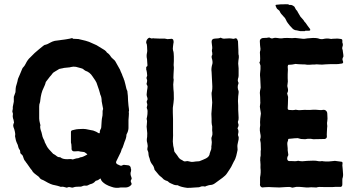

<svg xmlns="http://www.w3.org/2000/svg" viewBox="-20 -912 1715 931"><path d="M617 -25Q620 -19 615 -14Q603 -1 581 -3H565Q542 2 521 -6Q507 -10 493 -18Q472 -31 469 -43Q468 -49 463 -44Q455 -37 447 -36Q444 -36 442 -33Q433 -22 418 -19Q415 -18 411 -16Q402 -10 392 -12Q386 -12 384 -11Q374 -6 366 -7Q345 -7 338 -4Q333 -1 325 -3Q314 -7 307 -3Q304 -1 300 -3Q286 -8 276 -6Q275 -6 274 -6L272 -7Q261 -11 246 -14Q228 -16 198 -34Q195 -36 189.5 -38.5Q184 -41 181 -42Q180 -43 177.5 -44.5Q175 -46 174 -47Q169 -56 156 -64Q138 -77 135 -86Q134 -88 129 -93Q117 -111 110 -120Q109 -121 107.5 -123Q106 -125 104.5 -127.5Q103 -130 102 -131Q99 -134 98 -136Q97 -138 94.5 -144.5Q92 -151 91 -155Q89 -160 85 -163Q77 -168 78 -177Q78 -184 73 -189Q70 -193 68 -202Q67 -209 63 -216Q56 -230 53 -251V-253Q56 -262 49 -286Q45 -295 44 -302Q44 -304 44.5 -306.5Q45 -309 45 -310Q45 -311 46.5 -314Q48 -317 48 -318Q46 -332 43 -339Q41 -347 42 -353Q44 -362 40 -369V-374Q42 -382 42 -384Q41 -393 44 -404L47 -419V-437Q46 -442 49 -448Q51 -453 55 -465Q56 -471 56 -483Q56 -490 62 -508Q65 -517 65 -519Q66 -530 76 -550Q80 -559 88 -579Q91 -585 93 -586Q99 -592 104 -602Q114 -623 127 -634L148 -655L169 -673Q183 -685 190 -690Q192 -692 196 -694Q209 -696 227 -707Q234 -711 246 -714Q247 -714 269 -717Q271 -717 279 -718.5Q287 -720 291 -720Q292 -720 301 -721.5Q310 -723 318 -724.5Q326 -726 328 -727H331L332 -726Q333 -724 334 -724Q341 -723 354 -723H359Q404 -713 412 -709Q418 -706 430 -701Q442 -696 448 -693Q472 -679 484 -671Q488 -669 493 -664Q494 -664 496 -660.5Q498 -657 500 -656Q510 -650 519 -635L525 -629Q527 -627 530 -624.5Q533 -622 535.5 -619.5Q538 -617 539 -615Q552 -593 562 -574Q562 -573 565 -566Q568 -559 570 -555Q571 -553 572 -550.5Q573 -548 573 -547Q574 -545 580 -530Q580 -529 581 -526Q582 -523 583 -522Q584 -519 585.5 -512.5Q587 -506 588 -503Q593 -478 597 -472Q598 -470 598 -465Q598 -462 599 -456Q600 -450 600 -447Q600 -439 601 -423.5Q602 -408 603 -400Q603 -398 605 -385Q607 -372 604 -370V-369Q606 -366 604.5 -349.5Q603 -333 603 -330V-298Q604 -282 597 -267Q593 -261 593 -257Q593 -244 584 -224Q580 -214 579 -209Q578 -206 574 -195Q574 -194 573 -193Q572 -192 571 -191Q570 -188 568.5 -183Q567 -178 565.5 -174Q564 -170 562 -167Q556 -154 544 -130Q540 -122 548 -116Q556 -112 561 -110Q567 -107 573 -110Q578 -114 587 -112Q590 -111 597 -111Q611 -111 614 -99Q614 -95 616 -89Q616 -84 615 -81Q610 -69 617 -53Q620 -47 617 -42Q611 -34 617 -25ZM480 -383V-384Q478 -391 476 -405Q474 -415 473 -421Q473 -440 467 -452Q465 -456 465 -459Q464 -466 448 -511Q446 -517 429 -541Q416 -562 394 -569Q393 -570 391 -571Q389 -572 388 -573Q383 -579 374 -581Q370 -582 361 -584.5Q352 -587 348 -588Q335 -590 324 -587Q318 -585 313 -585Q286 -583 279 -580H277Q275 -579 274 -579Q267 -579 258 -572Q257 -571 253 -569Q249 -567 248 -566Q238 -561 233 -554Q232 -552 230 -549.5Q228 -547 227 -546Q222 -541 214 -530Q206 -519 204 -517Q201 -514 201 -510Q200 -504 191 -485Q179 -462 175 -423Q175 -419 173 -413Q170 -407 170 -395V-366V-337Q170 -332 171 -326.5Q172 -321 173.5 -315Q175 -309 176 -305Q172 -294 181 -271Q182 -268 183.5 -261Q185 -254 186 -250Q188 -244 189 -242L195 -230Q196 -223 202 -213L207 -203Q213 -191 237 -167Q237 -166 242 -164Q252 -158 256 -154Q262 -150 265 -150Q271 -150 273 -149Q283 -140 306 -140Q324 -142 331 -139Q332 -138 340 -141Q341 -141 345 -142.5Q349 -144 351 -144Q360 -144 367 -148Q371 -150 375 -150Q381 -151 389.5 -155.5Q398 -160 400 -161Q406 -164 401 -166Q390 -175 386 -175Q366 -177 361 -179H359Q356 -179 350 -178.5Q344 -178 342 -178Q330 -177 327 -188V-197Q327 -200 326.5 -205Q326 -210 326 -212Q324 -218 324 -221V-265V-273Q324 -278 329 -280Q333 -281 339 -282.5Q345 -284 350.5 -285Q356 -286 361 -286Q387 -288 396 -286Q400 -285 408.5 -283.5Q417 -282 421 -281Q432 -280 442 -275Q446 -274 457 -267Q464 -263 464 -271Q463 -276 467 -284Q471 -290 471 -295Q473 -315 473 -326Q473 -327 473.5 -330.5Q474 -334 474 -336Q477 -351 477 -352Q478 -358 477.5 -362.5Q477 -367 477.5 -373Q478 -379 480 -383Z M1138 -642V-632Q1137 -628 1136 -618Q1135 -608 1135 -604Q1135 -600 1136 -592.5Q1137 -585 1137 -581V-545Q1137 -538 1134 -530Q1132 -521 1134 -517Q1138 -510 1136 -506Q1129 -489 1137 -470V-462Q1137 -457 1135 -445Q1135 -441 1134.5 -434.5Q1134 -428 1134 -425V-419Q1134 -416 1134.5 -410Q1135 -404 1135 -400V-381Q1135 -367 1137 -341Q1137 -329 1135 -326Q1132 -320 1135 -313Q1139 -305 1134 -295Q1130 -289 1134 -285Q1138 -276 1135 -265Q1133 -259 1135 -253Q1139 -247 1137 -236Q1136 -231 1133.5 -220Q1131 -209 1131 -204Q1131 -199 1132 -187V-185Q1131 -180 1129 -171Q1127 -162 1125.5 -156Q1124 -150 1121 -142.5Q1118 -135 1114 -129L1111 -123Q1100 -99 1093 -90L1081 -72Q1074 -61 1059 -50Q1046 -41 1022 -23Q1011 -15 999 -15Q995 -15 980 -10Q974 -6 971 -8Q959 -10 951 -6Q950 -6 948 -5Q946 -4 945 -4Q939 -4 927 -3Q915 -2 905.5 -1.5Q896 -1 888 -1Q857 -5 843 -13L841 -14H839Q828 -13 815 -20Q813 -21 810 -22Q807 -23 806 -24Q801 -26 798 -29Q793 -35 783 -37Q780 -38 774 -42L765 -51Q752 -61 750 -64Q746 -68 740 -76Q734 -84 730 -88Q728 -92 728 -95Q726 -104 721 -111Q710 -124 707 -137Q707 -140 702 -153Q700 -161 700 -166Q700 -175 696 -182Q693 -187 695 -195Q697 -203 696 -207Q696 -210 694.5 -217Q693 -224 692 -228V-238Q694 -244 694 -266Q693 -276 691 -298Q691 -302 692 -309.5Q693 -317 693 -323Q693 -329 691 -335V-336Q692 -340 693.5 -348Q695 -356 695 -359Q697 -376 693 -385Q690 -390 693 -397Q696 -406 692 -413Q690 -421 694 -426Q697 -432 694 -440Q691 -446 691 -454Q693 -476 695 -485Q697 -494 693 -499Q689 -505 692 -511Q695 -520 692 -528Q689 -534 692 -540Q695 -545 693 -553Q693 -556 692 -562.5Q691 -569 690 -572Q690 -573 689 -574V-576V-588Q695 -589 695 -596Q694 -600 694 -609Q694 -620 693 -625Q689 -641 693 -657Q694 -660 694 -665Q694 -668 693.5 -676Q693 -684 693 -687Q693 -697 689 -704V-709Q691 -723 703 -729H705Q714 -724 720 -726Q722 -728 725 -726Q763 -724 774 -725Q781 -725 783 -724Q792 -721 802 -723Q804 -723 808 -723.5Q812 -724 813 -724L819 -721Q822 -715 822 -708Q822 -707 820.5 -699.5Q819 -692 819 -688Q817 -674 819 -668Q823 -658 823 -638V-616Q821 -592 823 -586V-580Q823 -576 821.5 -553.5Q820 -531 822 -528V-523Q821 -520 821 -513Q821 -506 820 -502Q820 -487 821 -480Q823 -472 823 -432Q822 -416 818 -389V-367Q818 -361 818.5 -350.5Q819 -340 819 -334V-316V-279V-270Q820 -263 818 -226Q818 -219 820 -205Q820 -204 823 -192Q825 -177 826 -176Q828 -173 832.5 -167.5Q837 -162 839 -159Q841 -157 843 -153Q847 -145 856 -139Q863 -136 870 -131Q875 -128 882 -130Q888 -132 894 -130Q908 -126 915 -127Q920 -128 929.5 -129Q939 -130 944 -130Q947 -130 951 -132Q953 -133 963.5 -137Q974 -141 979 -144Q996 -153 997 -168Q999 -176 1001 -180Q1005 -187 1005 -196Q1004 -200 1006 -210Q1006 -212 1006.5 -216Q1007 -220 1007 -223Q1007 -228 1005 -240Q1005 -245 1007 -249Q1011 -258 1010 -268Q1008 -282 1009 -291Q1010 -299 1007 -309Q1006 -312 1006 -319V-336Q1006 -340 1005.5 -348Q1005 -356 1005 -360Q1005 -367 1007 -386Q1009 -405 1009 -415Q1009 -416 1006 -455V-462Q1011 -479 1009 -505Q1008 -514 1007.5 -533.5Q1007 -553 1006 -563Q1003 -581 1010 -603Q1012 -614 1007 -630Q1005 -636 1007 -642Q1011 -647 1009 -657Q1006 -666 1009 -676V-684Q1007 -700 1006 -709Q1006 -725 1024 -725Q1041 -725 1049 -729H1051Q1061 -723 1073 -725Q1096 -727 1104 -725Q1111 -722 1118 -725Q1125 -729 1130 -722Q1132 -718 1134 -712Q1135 -704 1135 -689Q1135 -674 1136 -667Q1136 -665 1136 -656Q1136 -647 1138 -642Z M1645 -645 1642 -666Q1642 -670 1641 -671Q1638 -677 1640 -684Q1645 -695 1640 -706V-714Q1641 -722 1633 -723Q1630 -723 1625 -724Q1620 -725 1617 -725Q1613 -725 1605 -724.5Q1597 -724 1593 -724Q1586 -722 1580 -724Q1564 -727 1548 -723Q1537 -720 1522 -726Q1514 -728 1498 -728Q1489 -728 1471 -726Q1467 -726 1457 -724H1448Q1442 -724 1430 -726Q1418 -728 1412 -728H1410Q1402 -726 1372 -728Q1355 -728 1346 -726Q1341 -725 1323 -728Q1313 -730 1305 -727Q1297 -723 1287 -730H1281Q1277 -728 1260 -728Q1251 -728 1247 -725Q1239 -720 1240 -710Q1240 -704 1241 -692.5Q1242 -681 1243 -675Q1243 -669 1242 -666Q1239 -660 1241 -643Q1242 -628 1241 -615Q1241 -614 1239.5 -612.5Q1238 -611 1238 -610V-609Q1242 -599 1243 -594Q1244 -578 1241 -556Q1240 -551 1242 -531Q1242 -517 1244 -487L1241 -472Q1241 -470 1240.5 -467Q1240 -464 1240 -462Q1241 -455 1241.5 -440.5Q1242 -426 1242 -419Q1243 -415 1241.5 -406.5Q1240 -398 1240 -395Q1240 -390 1242 -381Q1244 -372 1244 -369Q1244 -368 1244.5 -365Q1245 -362 1245 -361Q1244 -354 1242 -338Q1242 -335 1241.5 -329Q1241 -323 1241 -320Q1243 -304 1240 -291Q1239 -280 1242 -265Q1246 -249 1242 -238Q1240 -235 1242 -230Q1242 -227 1244 -219Q1244 -197 1245 -186Q1245 -182 1244 -180V-158Q1244 -156 1243 -152.5Q1242 -149 1242 -147V-140Q1241 -133 1242 -133Q1244 -110 1243 -103V-98Q1246 -76 1241 -52V-37V-21Q1239 -13 1244.5 -7Q1250 -1 1260 -4H1262Q1283 -6 1304 -4Q1309 -4 1319 -3.5Q1329 -3 1334 -3Q1345 -3 1367 -5Q1385 -7 1394 -3Q1396 -1 1403 -3Q1416 -7 1430 -6Q1434 -5 1443 -5Q1459 -3 1465 -3H1476Q1478 -3 1482 -3.5Q1486 -4 1489 -4Q1492 -4 1500 -3.5Q1508 -3 1512 -3H1515Q1524 -7 1551 -5H1580H1593Q1595 -5 1600.5 -5.5Q1606 -6 1609 -6H1623H1625Q1640 -3 1640 -18Q1640 -21 1640 -25Q1640 -29 1640 -33.5Q1640 -38 1640 -40Q1640 -46 1641 -48Q1645 -59 1643 -75Q1642 -80 1642 -89Q1642 -93 1641 -100Q1640 -107 1640 -110Q1640 -117 1641 -121Q1641 -128 1634 -128Q1629 -128 1619 -130Q1609 -132 1604 -132Q1598 -132 1595 -131Q1588 -131 1574 -129H1559Q1551 -129 1547 -130Q1543 -132 1534 -130Q1523 -130 1521 -131Q1514 -133 1499 -133Q1490 -132 1470 -132Q1454 -130 1446 -130Q1443 -130 1439 -130.5Q1435 -131 1433 -131Q1426 -133 1423 -132Q1413 -129 1394 -131H1382Q1378 -131 1375 -135Q1370 -142 1375 -154Q1378 -157 1378 -162L1375 -183V-193Q1374 -196 1374 -203Q1374 -210 1373 -214Q1373 -222 1375 -226Q1377 -230 1377 -234Q1377 -239 1382 -239Q1386 -239 1394 -240Q1402 -241 1408.5 -241.5Q1415 -242 1421 -242Q1423 -243 1426.5 -241.5Q1430 -240 1432 -240Q1438 -238 1440 -238Q1444 -238 1450 -237.5Q1456 -237 1460 -237Q1464 -237 1472 -239H1487Q1489 -239 1493 -238Q1497 -237 1499 -237Q1508 -237 1525.5 -237.5Q1543 -238 1551 -238H1554Q1566 -240 1565 -252Q1564 -255 1565 -271Q1566 -287 1566 -290Q1568 -301 1566 -310Q1565 -315 1567 -325Q1568 -329 1568 -337Q1568 -341 1567.5 -348.5Q1567 -356 1567 -360Q1567 -370 1560.5 -375.5Q1554 -381 1544 -379Q1538 -377 1510 -380H1499Q1479 -378 1470 -379Q1459 -380 1436 -378Q1431 -377 1420 -379Q1413 -381 1409 -379Q1405 -378 1400 -378Q1395 -378 1389.5 -378.5Q1384 -379 1381 -379Q1375 -380 1375 -387Q1375 -391 1375.5 -397.5Q1376 -404 1376 -407Q1376 -413 1376.5 -425Q1377 -437 1377 -442Q1377 -444 1374 -453Q1371 -459 1374 -463Q1378 -470 1376 -482Q1372 -494 1374 -502Q1377 -516 1375 -533V-552Q1377 -577 1375 -590L1376 -592Q1376 -593 1376 -594Q1377 -599 1383 -598Q1393 -598 1397 -599Q1398 -599 1413 -602Q1415 -602 1418.5 -601.5Q1422 -601 1423 -601Q1429 -600 1441 -600Q1463 -600 1470 -598Q1471 -598 1473 -598Q1475 -598 1477 -598Q1479 -598 1480 -598Q1485 -599 1495 -599H1504Q1513 -601 1532 -599Q1541 -598 1559 -600Q1566 -601 1582 -601H1611Q1614 -601 1621 -601.5Q1628 -602 1631 -603Q1649 -603 1642 -618Q1638 -626 1645 -637ZM1436 -761H1458Q1460 -763 1462 -763H1477Q1488 -763 1483 -772Q1479 -777 1472 -786.5Q1465 -796 1462 -801Q1456 -806 1452 -814Q1451 -815 1449 -817.5Q1447 -820 1446 -821Q1438 -829 1437 -831Q1435 -834 1424 -853L1421 -859Q1415 -864 1411 -873Q1408 -880 1407 -880Q1395 -890 1385 -888Q1382 -888 1381 -889Q1379 -892 1366 -891.5Q1353 -891 1351 -891Q1348 -892 1321 -889Q1314 -889 1317 -882Q1318 -881 1319 -878.5Q1320 -876 1320 -875Q1323 -868 1329 -865Q1336 -860 1337 -856Q1340 -847 1355 -832Q1363 -825 1366 -817Q1371 -805 1378 -797Q1384 -788 1400 -772Q1409 -765 1418 -765Q1421 -764 1427 -763Q1433 -762 1436 -761Z"/></svg>

Font: Gutenberg Clean
Style: Regular
Weight: 400
Designer: Nicola Manzari, Bruno Pierini
Foundry: Unio | Creative Solutions
Version: Version 1.001;PS 001.001;hotconv 1.0.88;makeotf.lib2.5.64775